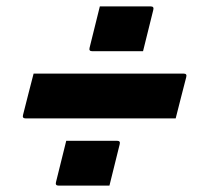

<svg xmlns="http://www.w3.org/2000/svg" viewBox="-20 -600 640 600"><path d="M292 -580H451Q462 -580 459 -569L427 -440H268Q257 -440 260 -451ZM85 -370H554Q565 -370 562 -359Q553 -325 545.5 -295Q538 -265 529 -230H60Q49 -230 52 -241Q61 -276 68.5 -306Q76 -336 85 -370ZM187 -160H346Q357 -160 354 -149L322 -20H163Q152 -20 155 -31Z"/></svg>

Font: Recursive Mn Lnr St XBd
Style: Italic
Weight: 800
Italic angle: -15°
Monospace: yes
Version: Version 1.079;hotconv 1.0.112;makeotfexe 2.5.65598; ttfautoh